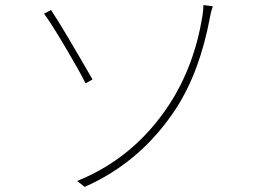

<svg xmlns="http://www.w3.org/2000/svg" viewBox="-20 -729 1040 759"><path d="M314.5 9.8 285.2 -13.7Q510.7 -104.5 649.4 -316.4Q748 -467.8 780.3 -666Q784.2 -693.4 784.2 -709L821.3 -704.1Q812.5 -678.7 810.5 -663.1Q770.5 -446.3 675.8 -299.8Q537.1 -87.9 314.5 9.8ZM154.3 -674.8 181.6 -689.5Q222.7 -628.9 345.7 -415L318.4 -399.4Q293 -450.2 238.3 -542.5Q183.6 -634.8 154.3 -674.8Z"/></svg>

Font: GenEi Gothic M ExtraLight
Style: Regular
Weight: 200
Designer: o_tamon (Modified); [Source Han Sans]
Ryoko NISHIZUKA  (kana & ideographs); Paul D. Hunt (Latin, Greek & Cyrillic); Wenl
Version: Version 1.1a;Original Version 1.004